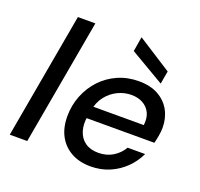

<svg xmlns="http://www.w3.org/2000/svg" viewBox="-129 -878 1075 1033"><g transform="rotate(20 409.0 -361.5)"><path d="M24 0 152 -720H252L124 0Z M489 12Q426 12 379 -14Q332 -40 306.5 -87Q281 -134 281 -199Q281 -263 303.5 -319Q326 -375 366 -417.5Q406 -460 460.5 -484Q515 -508 580 -508Q646 -508 691.5 -482.5Q737 -457 760.5 -413.5Q784 -370 784 -316Q784 -295 779.5 -269.5Q775 -244 770 -225H357L369 -295H684Q689 -337 675 -365.5Q661 -394 633 -409.5Q605 -425 567 -425Q527 -425 489.5 -407Q452 -389 425 -354.5Q398 -320 389 -267L384 -239Q375 -191 386.5 -152.5Q398 -114 428 -92.5Q458 -71 504 -71Q551 -71 587 -93Q623 -115 644 -151H744Q722 -104 685 -67.5Q648 -31 598.5 -9.5Q549 12 489 12ZM693 -536 497 -651 511 -735 706 -610Z"/></g></svg>

Font: DM Sans 24pt Medium
Style: Italic
Weight: 500
Italic angle: -10°
Designer: Colophon Foundry, Jonny Pinhorn
Foundry: Colophon Foundry
Version: Version 4.004;gftools[0.9.30]